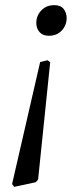

<svg xmlns="http://www.w3.org/2000/svg" viewBox="-20 -484 313 746"><path d="M191 -464Q216 -464 227.5 -449Q239 -434 239 -414Q239 -386 220 -365.5Q201 -345 170 -345Q146 -345 133.5 -359.5Q121 -374 121 -395Q121 -423 140.5 -443.5Q160 -464 191 -464ZM128 214 119 224 35 242 27 231 136 -243 165 -250 175 -242Z"/></svg>

Font: Alegreya
Style: Italic
Weight: 400
Italic angle: -7°
Designer: Juan Pablo del Peral
Foundry: Huerta Tipografica
Version: Version 2.009